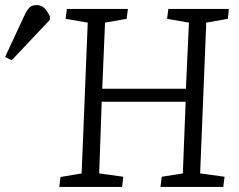

<svg xmlns="http://www.w3.org/2000/svg" viewBox="-182 -735 941 755"><path d="M548 -335H218L208 -53L303 -40L298 0H51L56 -39L139 -53L163 -646L76 -661L81 -700H321L316 -661L231 -646L220 -386H549L561 -646L475 -661L480 -700H718L714 -661L629 -646L605 -53L701 -40L696 0H449L454 -40L537 -53ZM-136 -498 -162 -511 -87 -672Q-77 -694 -67 -704.5Q-57 -715 -39 -715Q-20 -715 -8 -703.5Q4 -692 14 -671V-657Z"/></svg>

Font: Literata 12pt Light
Style: Italic
Weight: 300
Italic angle: -2°
Designer: Latin by Veronika Burian and Jose Scaglione. Greek by Irene Vlachou. Cyrillic by Vera Evstafieva
Foundry: TypeTogether
Version: Version 3.002